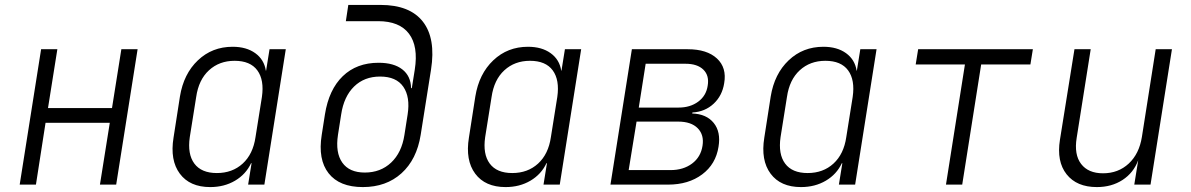

<svg xmlns="http://www.w3.org/2000/svg" viewBox="-20 -750 4840 780"><path d="M60 0 147 -550H213L175 -311H435L473 -550H539L452 0H386L426 -251H165L126 0Z M834 10Q751 10 710.5 -44.5Q670 -99 685 -191L711 -358Q726 -450 784 -505Q842 -560 925 -560Q981 -560 1017 -534Q1053 -508 1060 -463H1061L1075 -550H1141L1054 0H988L1002 -87H1000Q979 -42 935 -16Q891 10 834 10ZM861 -47Q924 -47 966 -85.5Q1008 -124 1018 -193L1044 -356Q1054 -425 1025.5 -464Q997 -503 933 -503Q871 -503 829 -464.5Q787 -426 777 -356L751 -193Q741 -124 769.5 -85.5Q798 -47 861 -47Z M1454 10Q1359 10 1315 -46Q1271 -102 1287 -202L1300 -285Q1316 -386 1372.5 -440.5Q1429 -495 1518 -495Q1580 -495 1614.5 -468Q1649 -441 1650 -392H1653L1665 -467Q1680 -562 1641.5 -613Q1603 -664 1516 -664H1385L1395 -730H1526Q1645 -730 1698 -662Q1751 -594 1731 -467L1689 -202Q1673 -102 1611 -46Q1549 10 1454 10ZM1462 -49Q1526 -49 1569 -89.5Q1612 -130 1623 -202L1636 -285Q1647 -356 1618.5 -397.5Q1590 -439 1524 -439Q1460 -439 1418.5 -398.5Q1377 -358 1366 -285L1353 -202Q1342 -130 1370.5 -89.5Q1399 -49 1462 -49Z M2034 10Q1951 10 1910.5 -44.5Q1870 -99 1885 -191L1911 -358Q1926 -450 1984 -505Q2042 -560 2125 -560Q2181 -560 2217 -534Q2253 -508 2260 -463H2261L2275 -550H2341L2254 0H2188L2202 -87H2200Q2179 -42 2135 -16Q2091 10 2034 10ZM2061 -47Q2124 -47 2166 -85.5Q2208 -124 2218 -193L2244 -356Q2254 -425 2225.5 -464Q2197 -503 2133 -503Q2071 -503 2029 -464.5Q1987 -426 1977 -356L1951 -193Q1941 -124 1969.5 -85.5Q1998 -47 2061 -47Z M2460 0 2547 -550H2774Q2852 -550 2892.5 -512.5Q2933 -475 2922 -412Q2914 -361 2879 -328.5Q2844 -296 2793 -293L2792 -289Q2850 -287 2879.5 -250.5Q2909 -214 2899 -154Q2888 -83 2832.5 -41.5Q2777 0 2694 0ZM2575 -313H2737Q2784 -313 2816.5 -337Q2849 -361 2855 -402Q2862 -443 2837.5 -467Q2813 -491 2765 -491H2603ZM2534 -59H2704Q2756 -59 2791.5 -85.5Q2827 -112 2834 -158Q2841 -202 2814.5 -229Q2788 -256 2735 -256H2566Z M3234 10Q3151 10 3110.5 -44.5Q3070 -99 3085 -191L3111 -358Q3126 -450 3184 -505Q3242 -560 3325 -560Q3381 -560 3417 -534Q3453 -508 3460 -463H3461L3475 -550H3541L3454 0H3388L3402 -87H3400Q3379 -42 3335 -16Q3291 10 3234 10ZM3261 -47Q3324 -47 3366 -85.5Q3408 -124 3418 -193L3444 -356Q3454 -425 3425.5 -464Q3397 -503 3333 -503Q3271 -503 3229 -464.5Q3187 -426 3177 -356L3151 -193Q3141 -124 3169.5 -85.5Q3198 -47 3261 -47Z M3823 0 3900 -488H3700L3710 -550H4176L4166 -488H3966L3889 0Z M4436 10Q4354 10 4313 -42Q4272 -94 4286 -182L4345 -550H4411L4354 -190Q4343 -122 4372 -84Q4401 -46 4461 -46Q4523 -46 4565.5 -85.5Q4608 -125 4619 -194L4675 -550H4741L4654 0H4588L4604 -99Q4585 -48 4540.5 -19Q4496 10 4436 10Z"/></svg>

Font: NKDuy Mono ExtraLight
Style: Italic
Weight: 200
Italic angle: -9°
Monospace: yes
Designer: NKDuy
Foundry: NKDuy
Version: Version 2.251; ttfautohint (v1.8.4.7-5d5b)